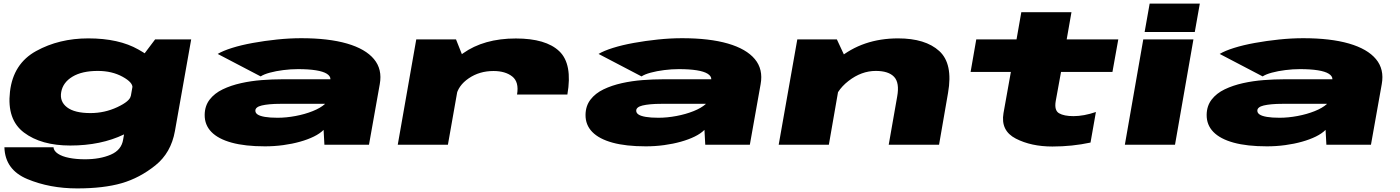

<svg xmlns="http://www.w3.org/2000/svg" viewBox="-20 -805 7788 1068"><path d="M409 243Q556.5 243 656.8 214Q757 185 844.2 115Q931.5 45 953 -76L1043.5 -586H843L739 -448L665 -29Q656 29.5 596.2 55.2Q536.5 81 452.5 81Q404 81 364.8 73.2Q325.5 65.5 302.2 50Q279 34.5 277.5 14H4.5Q8 139.5 132.5 191.2Q257 243 409 243ZM371 4.5Q541 4.5 669.5 -57.2Q798 -119 803.5 -151L707.5 -272Q703 -242 632.5 -209Q562 -176 483 -176Q395 -176 353 -208Q311 -240 320.5 -293Q330 -346.5 383 -378.5Q436 -410.5 524 -410.5Q603 -410.5 662 -378Q721 -345.5 716.5 -315.5L853.5 -435.5Q859 -467.5 750 -529.5Q641 -591.5 471 -591.5Q309 -591.5 181.2 -521.2Q53.5 -451 35.5 -295Q17.5 -140 113.2 -67.8Q209 4.5 371 4.5Z M1453.5 9Q1506 9 1555.8 2.2Q1605.5 -4.5 1649 -16.8Q1692.5 -29 1726 -45.5Q1759.5 -62 1780 -82.5L1784.5 0H2032.5L2092.5 -337Q2107.5 -419.5 2060.2 -476.2Q2013 -533 1910.2 -562.8Q1807.5 -592.5 1655.5 -592.5Q1590 -592.5 1520.8 -585.2Q1451.5 -578 1386.8 -566.2Q1322 -554.5 1271 -538.5Q1220 -522.5 1191 -505L1430 -380Q1447 -391.5 1481 -400.8Q1515 -410 1556.2 -415.2Q1597.5 -420.5 1637.5 -420.5Q1696.5 -420.5 1737 -414Q1777.5 -407.5 1797.8 -394.8Q1818 -382 1818 -365V-364H1547.5Q1495.5 -364 1436.2 -359.5Q1377 -355 1320.8 -342.5Q1264.5 -330 1218.8 -308Q1173 -286 1146 -250.8Q1119 -215.5 1118.5 -166Q1118 -110 1156 -71Q1194 -32 1268.8 -11.5Q1343.5 9 1453.5 9ZM1524 -150Q1481 -150 1453.5 -154.8Q1426 -159.5 1413.2 -168Q1400.5 -176.5 1400.5 -189Q1400 -199 1409 -206.5Q1418 -214 1435.8 -218.2Q1453.5 -222.5 1479.8 -225Q1506 -227.5 1541.5 -227.5H1787L1787.5 -226.5Q1762.5 -204 1719.2 -186.8Q1676 -169.5 1624.2 -159.8Q1572.5 -150 1524 -150Z M2856 -279H3136Q3165.5 -449 3091 -520Q3016.5 -591 2849.5 -591Q2671.5 -591 2555 -508Q2438.5 -425 2427 -359L2517 -270Q2528 -329 2587.5 -369.5Q2647 -410 2725 -410Q2791 -410 2829.5 -379.5Q2868 -349 2856 -279ZM2192.5 0H2471.5L2557 -484L2516.5 -586H2295.5Z M3572 9Q3624.5 9 3674.2 2.2Q3724 -4.5 3767.5 -16.8Q3811 -29 3844.5 -45.5Q3878 -62 3898.5 -82.5L3903 0H4151L4211 -337Q4226 -419.5 4178.8 -476.2Q4131.5 -533 4028.8 -562.8Q3926 -592.5 3774 -592.5Q3708.5 -592.5 3639.2 -585.2Q3570 -578 3505.2 -566.2Q3440.5 -554.5 3389.5 -538.5Q3338.5 -522.5 3309.5 -505L3548.5 -380Q3565.5 -391.5 3599.5 -400.8Q3633.5 -410 3674.8 -415.2Q3716 -420.5 3756 -420.5Q3815 -420.5 3855.5 -414Q3896 -407.5 3916.2 -394.8Q3936.5 -382 3936.5 -365V-364H3666Q3614 -364 3554.8 -359.5Q3495.5 -355 3439.2 -342.5Q3383 -330 3337.2 -308Q3291.5 -286 3264.5 -250.8Q3237.5 -215.5 3237 -166Q3236.5 -110 3274.5 -71Q3312.5 -32 3387.2 -11.5Q3462 9 3572 9ZM3642.5 -150Q3599.5 -150 3572 -154.8Q3544.5 -159.5 3531.8 -168Q3519 -176.5 3519 -189Q3518.5 -199 3527.5 -206.5Q3536.5 -214 3554.2 -218.2Q3572 -222.5 3598.2 -225Q3624.5 -227.5 3660 -227.5H3905.5L3906 -226.5Q3881 -204 3837.8 -186.8Q3794.5 -169.5 3742.8 -159.8Q3691 -150 3642.5 -150Z M4311.5 0H4590.5L4677 -496L4635 -586H4415ZM4923.5 0H5203.5L5253.5 -288.5Q5282 -450.5 5204.8 -521Q5127.5 -591.5 4975.5 -591.5Q4778.5 -591.5 4641.8 -477.8Q4505 -364 4493.5 -302.5L4613.5 -220.5Q4627.5 -298.5 4699.5 -354.5Q4771.5 -410.5 4851.5 -410.5Q4922.5 -410.5 4953.5 -377.5Q4984.5 -344.5 4970.5 -267.5Z M5834 10Q5944 10 6046 -12L6076 -182Q6008.5 -159 5951.5 -159Q5898.5 -159 5871 -175Q5843.5 -191 5852.5 -243L5882 -405H6168L6200.5 -586H5913.5L5940 -737H5661L5634.5 -586H5410.5L5379 -405H5603L5562 -176Q5545 -78 5630.5 -34Q5716 10 5834 10Z M6237 0H6516L6618.5 -586H6339.5ZM6375 -785 6347 -627H6626L6654 -785Z M7027 9Q7079.5 9 7129.2 2.2Q7179 -4.5 7222.5 -16.8Q7266 -29 7299.5 -45.5Q7333 -62 7353.5 -82.5L7358 0H7606L7666 -337Q7681 -419.5 7633.8 -476.2Q7586.5 -533 7483.8 -562.8Q7381 -592.5 7229 -592.5Q7163.5 -592.5 7094.2 -585.2Q7025 -578 6960.2 -566.2Q6895.5 -554.5 6844.5 -538.5Q6793.5 -522.5 6764.5 -505L7003.5 -380Q7020.5 -391.5 7054.5 -400.8Q7088.5 -410 7129.8 -415.2Q7171 -420.5 7211 -420.5Q7270 -420.5 7310.5 -414Q7351 -407.5 7371.2 -394.8Q7391.5 -382 7391.5 -365V-364H7121Q7069 -364 7009.8 -359.5Q6950.5 -355 6894.2 -342.5Q6838 -330 6792.2 -308Q6746.5 -286 6719.5 -250.8Q6692.5 -215.5 6692 -166Q6691.5 -110 6729.5 -71Q6767.5 -32 6842.2 -11.5Q6917 9 7027 9ZM7097.5 -150Q7054.5 -150 7027 -154.8Q6999.5 -159.5 6986.8 -168Q6974 -176.5 6974 -189Q6973.5 -199 6982.5 -206.5Q6991.5 -214 7009.2 -218.2Q7027 -222.5 7053.2 -225Q7079.5 -227.5 7115 -227.5H7360.5L7361 -226.5Q7336 -204 7292.8 -186.8Q7249.5 -169.5 7197.8 -159.8Q7146 -150 7097.5 -150Z"/></svg>

Font: Anybody ExtraExpanded Black
Style: Italic
Weight: 900
Width: 8
Italic angle: -10°
Version: Version 1.113;gftools[0.9.25]